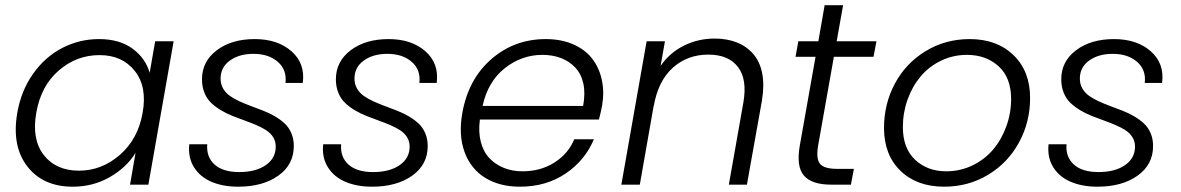

<svg xmlns="http://www.w3.org/2000/svg" viewBox="-20 -703 4496 731"><path d="M45.9 -273.9Q60.5 -357.9 106 -422.1Q151.4 -486.3 216.8 -520.3Q282.2 -554.2 356.9 -554.2Q435.1 -554.2 484.6 -517.8Q534.2 -481.4 549.8 -425.8L570.8 -545.9H641.1L544.9 0H475.1L496.1 -121.1Q461.9 -65.4 398.2 -28.8Q334.5 7.8 256.8 7.8Q143.6 7.8 83.7 -69.8Q23.9 -147.5 45.9 -273.9ZM522.9 -272.9Q541 -372.6 493.2 -432.9Q445.3 -493.2 358.9 -493.2Q271 -493.2 203.4 -434.3Q135.7 -375.5 118.2 -273.9Q100.1 -172.9 146.5 -113Q192.9 -53.2 280.8 -53.2Q367.2 -53.2 436.3 -113.3Q505.4 -173.3 522.9 -272.9Z M1098.6 -147Q1098.6 -76.2 1039.6 -34.2Q980.5 7.8 886.7 7.8Q829.1 7.8 785.4 -10.7Q741.7 -29.3 718.5 -66.4Q695.3 -103.5 700.7 -153.8H769Q765.1 -105.5 796.9 -76.7Q828.6 -47.9 890.6 -47.9Q953.6 -47.9 991.7 -74.2Q1029.8 -100.6 1029.8 -145Q1029.8 -164.6 1020.3 -180.2Q1010.7 -195.8 994.4 -206.5Q978 -217.3 957 -226.3Q936 -235.4 912.8 -243.7Q889.6 -252 866.2 -261.2Q842.8 -270.5 821.8 -283Q800.8 -295.4 784.4 -310.8Q768.1 -326.2 758.5 -349.4Q749 -372.6 749 -400.9Q749 -469.2 805.4 -511.7Q861.8 -554.2 949.7 -554.2Q1037.1 -554.2 1089.8 -507.8Q1142.6 -461.4 1132.8 -387.2H1066.9Q1072.8 -437 1037.8 -467.5Q1002.9 -498 944.8 -498Q890.6 -498 855.2 -472.4Q819.8 -446.8 819.8 -403.8Q819.8 -382.8 829.3 -366.2Q838.9 -349.6 855 -338.1Q871.1 -326.7 892.1 -317.1Q913.1 -307.6 936 -299.1Q959 -290.5 982.2 -281.5Q1005.4 -272.5 1026.4 -260.3Q1047.4 -248 1063.5 -233.2Q1079.6 -218.3 1089.1 -196.3Q1098.6 -174.3 1098.6 -147Z M1608.4 -147Q1608.4 -76.2 1549.3 -34.2Q1490.2 7.8 1396.5 7.8Q1338.9 7.8 1295.2 -10.7Q1251.5 -29.3 1228.3 -66.4Q1205.1 -103.5 1210.4 -153.8H1278.8Q1274.9 -105.5 1306.6 -76.7Q1338.4 -47.9 1400.4 -47.9Q1463.4 -47.9 1501.5 -74.2Q1539.6 -100.6 1539.6 -145Q1539.6 -164.6 1530 -180.2Q1520.5 -195.8 1504.2 -206.5Q1487.8 -217.3 1466.8 -226.3Q1445.8 -235.4 1422.6 -243.7Q1399.4 -252 1376 -261.2Q1352.5 -270.5 1331.5 -283Q1310.5 -295.4 1294.2 -310.8Q1277.8 -326.2 1268.3 -349.4Q1258.8 -372.6 1258.8 -400.9Q1258.8 -469.2 1315.2 -511.7Q1371.6 -554.2 1459.5 -554.2Q1546.9 -554.2 1599.6 -507.8Q1652.3 -461.4 1642.6 -387.2H1576.7Q1582.5 -437 1547.6 -467.5Q1512.7 -498 1454.6 -498Q1400.4 -498 1365 -472.4Q1329.6 -446.8 1329.6 -403.8Q1329.6 -382.8 1339.1 -366.2Q1348.6 -349.6 1364.7 -338.1Q1380.9 -326.7 1401.9 -317.1Q1422.9 -307.6 1445.8 -299.1Q1468.8 -290.5 1491.9 -281.5Q1515.1 -272.5 1536.1 -260.3Q1557.1 -248 1573.2 -233.2Q1589.4 -218.3 1598.9 -196.3Q1608.4 -174.3 1608.4 -147Z M2045.4 -494.1Q1965.8 -494.1 1901.6 -443.1Q1837.4 -392.1 1817.4 -299.8H2200.2Q2209 -348.6 2200.9 -385Q2192.9 -421.4 2170.4 -445.6Q2147.9 -469.7 2116 -481.9Q2084 -494.1 2045.4 -494.1ZM2241.2 -172.9Q2207.5 -92.3 2133.3 -42.2Q2059.1 7.8 1959.5 7.8Q1882.3 7.8 1827.4 -25.9Q1772.5 -59.6 1748.8 -124Q1725.1 -188.5 1740.2 -272.9Q1763.2 -401.9 1850.8 -478Q1938.5 -554.2 2058.1 -554.2Q2116.7 -554.2 2162.4 -534.2Q2208 -514.2 2234.6 -479.7Q2261.2 -445.3 2271.2 -399.4Q2281.2 -353.5 2272.5 -301.8Q2268.6 -279.3 2260.3 -248H1807.1Q1800.8 -201.2 1810.5 -163.1Q1820.3 -125 1843.3 -100.8Q1866.2 -76.7 1898.4 -63.7Q1930.7 -50.8 1969.2 -50.8Q2038.1 -50.8 2090.6 -84Q2143.1 -117.2 2166.5 -172.9Z M2754.9 0 2810.1 -312Q2825.7 -400.9 2789.6 -448Q2753.4 -495.1 2676.8 -495.1Q2597.2 -495.1 2541.3 -444.8Q2485.4 -394.5 2468.8 -297.9V-300.8L2416 0H2345.7L2441.9 -545.9H2511.7L2495.1 -452.1Q2529.8 -502.4 2584 -529.3Q2638.2 -556.2 2700.7 -556.2Q2747.6 -556.2 2784.7 -541.7Q2821.8 -527.3 2847.4 -498Q2873 -468.8 2881.8 -424.3Q2890.6 -379.9 2880.9 -319.8L2823.7 0Z M3024.9 -147.9 3085 -486.8H3008.8L3019.5 -545.9H3095.7L3119.6 -683.1H3189.9L3165.5 -545.9H3316.9L3305.7 -486.8H3154.8L3094.7 -147.9Q3086.4 -98.1 3102.3 -79.1Q3118.2 -60.1 3166.5 -60.1H3231L3219.7 0H3144.5Q3070.8 0 3041 -34.2Q3011.2 -68.4 3024.9 -147.9Z M3901.9 -330.1Q3901.9 -237.8 3859.4 -160.2Q3816.9 -82.5 3741.7 -37.4Q3666.5 7.8 3574.7 7.8Q3471.2 7.8 3408.4 -52.7Q3345.7 -113.3 3345.7 -215.8Q3345.7 -308.1 3387.5 -385.5Q3429.2 -462.9 3504.4 -508.5Q3579.6 -554.2 3671.9 -554.2Q3775.4 -554.2 3838.6 -493.2Q3901.9 -432.1 3901.9 -330.1ZM3417.5 -219.2Q3417.5 -138.2 3464.4 -94.5Q3511.2 -50.8 3582.5 -50.8Q3635.7 -50.8 3682.4 -73.2Q3729 -95.7 3761 -133.5Q3793 -171.4 3811.3 -221.7Q3829.6 -272 3829.6 -326.2Q3829.6 -407.7 3781.7 -450.9Q3733.9 -494.1 3661.6 -494.1Q3608.4 -494.1 3562.3 -471.7Q3516.1 -449.2 3484.6 -411.4Q3453.1 -373.5 3435.3 -323.7Q3417.5 -273.9 3417.5 -219.2Z M4370.1 -147Q4370.1 -76.2 4311 -34.2Q4252 7.8 4158.2 7.8Q4100.6 7.8 4056.9 -10.7Q4013.2 -29.3 3990 -66.4Q3966.8 -103.5 3972.2 -153.8H4040.5Q4036.6 -105.5 4068.4 -76.7Q4100.1 -47.9 4162.1 -47.9Q4225.1 -47.9 4263.2 -74.2Q4301.3 -100.6 4301.3 -145Q4301.3 -164.6 4291.7 -180.2Q4282.2 -195.8 4265.9 -206.5Q4249.5 -217.3 4228.5 -226.3Q4207.5 -235.4 4184.3 -243.7Q4161.1 -252 4137.7 -261.2Q4114.3 -270.5 4093.3 -283Q4072.3 -295.4 4055.9 -310.8Q4039.6 -326.2 4030 -349.4Q4020.5 -372.6 4020.5 -400.9Q4020.5 -469.2 4076.9 -511.7Q4133.3 -554.2 4221.2 -554.2Q4308.6 -554.2 4361.3 -507.8Q4414.1 -461.4 4404.3 -387.2H4338.4Q4344.2 -437 4309.3 -467.5Q4274.4 -498 4216.3 -498Q4162.1 -498 4126.7 -472.4Q4091.3 -446.8 4091.3 -403.8Q4091.3 -382.8 4100.8 -366.2Q4110.4 -349.6 4126.5 -338.1Q4142.6 -326.7 4163.6 -317.1Q4184.6 -307.6 4207.5 -299.1Q4230.5 -290.5 4253.7 -281.5Q4276.9 -272.5 4297.9 -260.3Q4318.8 -248 4335 -233.2Q4351.1 -218.3 4360.6 -196.3Q4370.1 -174.3 4370.1 -147Z"/></svg>

Font: SVN-Poppins Light
Style: Italic
Weight: 300
Italic angle: -10°
Designer: Ninad Kale (Devanagari), Jonny Pinhorn (Latin)
Foundry: Indian Type Foundry
Version: Version 3.002 2017